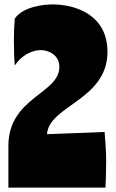

<svg xmlns="http://www.w3.org/2000/svg" viewBox="-20 -850 525 870"><path d="M467 -615C467 -785 318 -830 219 -830C175 -830 84 -819 47 -766C44 -732 43 -705 43 -666C43 -627 44 -585 47 -553C72 -593 119 -623 165 -623C200 -623 249 -601 249 -547C249 -424 18 -410 18 -188V0H458C460 -41 461 -83 461 -124C461 -166 457 -211 454 -252L193 -242C202 -372 467 -397 467 -615Z"/></svg>

Font: Ranchers
Style: Regular
Weight: 400
Designer: Pablo Impallari, Brenda Gallo
Foundry: Pablo Impallari, Brenda Gallo
Version: Version 1.000